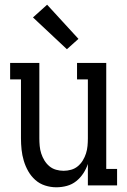

<svg xmlns="http://www.w3.org/2000/svg" viewBox="-20 -787 540 815"><path d="M219 8Q195 8 171.5 0.5Q148 -7 130 -23Q112 -39 100 -60Q88 -81 81 -104.5Q74 -128 71.5 -152Q69 -176 69 -200V-450H23V-520H147V-200Q147 -184 148.5 -167.5Q150 -151 155 -135.5Q160 -120 168.5 -106Q177 -92 189.5 -81.5Q202 -71 218 -66.5Q234 -62 250 -62Q266 -62 282 -66.5Q298 -71 310.5 -81.5Q323 -92 331.5 -106Q340 -120 345 -135.5Q350 -151 351.5 -167.5Q353 -184 353 -200V-450H307V-520H431V-70H477V0H353V-91Q346 -70 333.5 -51Q321 -32 303.5 -18Q286 -4 264 2Q242 8 219 8ZM264 -578 120 -713 180 -767 313 -622Z"/></svg>

Font: Iosevka Slab
Style: Regular
Weight: 400
Monospace: yes
Designer: Belleve Invis
Foundry: Belleve Invis
Version: Version 11.2.4; ttfautohint (v1.8.3)